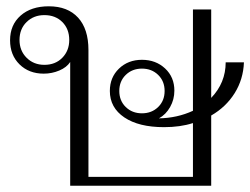

<svg xmlns="http://www.w3.org/2000/svg" viewBox="-20 -590 795 610"><path d="M651 -223V0H203V-393Q192 -376 168.5 -366Q145 -356 119 -356Q72 -356 42 -385.5Q12 -415 12 -462Q12 -511 45.5 -540.5Q79 -570 135 -570Q195 -570 228 -534Q261 -498 261 -431V-28H593V-199Q553 -186 501 -186Q421 -186 375 -217Q329 -248 329 -301Q329 -344 358 -372Q387 -400 431 -400Q475 -400 504.5 -372.5Q534 -345 534 -302Q534 -274 520.5 -250Q507 -226 485 -214Q543 -215 593 -238V-560H651V-279Q697 -327 697 -392H755Q753 -338 725.5 -294Q698 -250 651 -223ZM200 -463Q200 -498 178 -520Q156 -542 121 -542Q87 -542 64.5 -520Q42 -498 42 -463Q42 -429 64.5 -406.5Q87 -384 121 -384Q156 -384 178 -406.5Q200 -429 200 -463ZM503 -301Q503 -332 482.5 -352Q462 -372 431 -372Q400 -372 379.5 -352Q359 -332 359 -301Q359 -270 379.5 -250Q400 -230 431 -230Q462 -230 482.5 -250Q503 -270 503 -301Z"/></svg>

Font: Fahkwang ExtraLight
Style: Regular
Weight: 275
Designer: Suppakit Chalermlarp | Katatrad Co.,Ltd.
Foundry: Cadson Demak Co.,Ltd.
Version: Version 1.000; ttfautohint (v1.6)